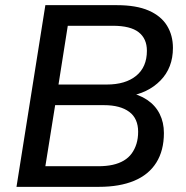

<svg xmlns="http://www.w3.org/2000/svg" viewBox="-20 -725 722 745"><path d="M44 0 156 -705H433Q509 -705 557 -684Q605 -663 628 -625.5Q651 -588 651 -539Q651 -462 602.5 -412.5Q554 -363 475 -351V-367Q519 -359 551 -337.5Q583 -316 599.5 -283Q616 -250 616 -209Q616 -141 586.5 -94Q557 -47 500.5 -23.5Q444 0 364 0ZM156 -80H361Q393 -80 417.5 -85.5Q442 -91 460.5 -102Q479 -113 491 -129.5Q503 -146 509.5 -167Q516 -188 516 -214Q516 -239 507.5 -258.5Q499 -278 481.5 -291Q464 -304 439.5 -310.5Q415 -317 383 -317H194ZM207 -397H394Q467 -397 508.5 -431Q550 -465 550 -528Q550 -575 518 -600Q486 -625 418 -625H243Z"/></svg>

Font: Nunito Sans 12pt SemiBold
Style: Italic
Weight: 600
Italic angle: -9°
Designer: Vernon Adams
Foundry: Vernon Adams
Version: Version 3.101;gftools[0.9.27]